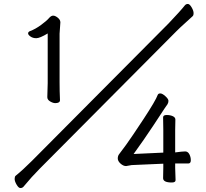

<svg xmlns="http://www.w3.org/2000/svg" viewBox="-20 -863 1040 970"><path d="M283 -357Q283 -342 259 -342Q248 -342 233.5 -350.5Q219 -359 219 -372V-373L221 -443V-694Q181 -670 163.5 -670Q146 -670 134 -678.5Q122 -687 122 -694.5Q122 -702 132 -706Q159 -716 187.5 -737Q216 -758 227 -771Q238 -784 248.5 -784Q259 -784 272 -773.5Q285 -763 285 -750L281 -693V-448Q281 -402 283 -358ZM180 -10Q141 29 98 81Q92 87 83 87Q74 87 64 70Q54 53 54 41Q54 29 59 25Q94 -3 141 -50L832 -745Q892 -808 914 -836Q920 -843 929 -843Q938 -843 948 -826Q958 -809 958 -797Q958 -785 953 -781Q935 -764 913 -744.5Q891 -725 871 -705ZM645 -29 617 -24Q603 -24 589 -36.5Q575 -49 575 -62.5Q575 -76 582.5 -85Q590 -94 617.5 -132Q645 -170 705.5 -262Q766 -354 777 -384Q780 -391 790 -391Q800 -391 815.5 -377Q831 -363 831 -353.5Q831 -344 826 -336L812 -316Q803 -302 755.5 -230Q708 -158 655 -85L805 -92V-206L804 -270Q804 -282 822 -282Q840 -282 853 -276Q866 -270 866 -259L865 -206V-93Q902 -98 915.5 -98Q929 -98 936.5 -84Q944 -70 944 -53.5Q944 -37 931 -37H865V-15L867 47Q867 59 848 59Q804 59 804 37L805 -16V-36Z"/></svg>

Font: LXGW WenKai Mono Lite
Style: Regular
Weight: 400
Monospace: yes
Designer: LXGW / Fontworks Inc.
Foundry: LXGW / Fontworks Inc.
Version: Version 1.520; June 14, 2025